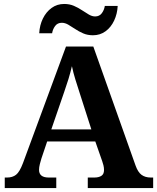

<svg xmlns="http://www.w3.org/2000/svg" viewBox="-20 -949 793 969"><path d="M4 0V-53H16Q43 -53 61 -67Q79 -81 96 -126L313 -714H451L664 -114Q676 -80 694.5 -66.5Q713 -53 741 -53H753V0H423V-53H456Q478 -53 491.5 -61.5Q505 -70 505 -91Q505 -103 502 -115Q499 -127 496 -135L461 -235H218L189 -149Q185 -137 181 -120.5Q177 -104 177 -92Q177 -53 226 -53H264V0ZM239 -296H441L382 -480Q371 -514 360.5 -547.5Q350 -581 343 -615Q335 -581 325.5 -550Q316 -519 304 -485ZM449 -771Q422 -771 400 -780.5Q378 -790 359.5 -802.5Q341 -815 324.5 -824.5Q308 -834 292 -834Q270 -834 258 -817.5Q246 -801 243 -781H178Q180 -822 196.5 -855.5Q213 -889 240.5 -909Q268 -929 304 -929Q331 -929 353 -919.5Q375 -910 393.5 -897.5Q412 -885 428.5 -875.5Q445 -866 460 -866Q482 -866 494 -882.5Q506 -899 509 -919H574Q572 -879 556 -845Q540 -811 512.5 -791Q485 -771 449 -771Z"/></svg>

Font: Noto Serif
Style: Bold
Weight: 700
Designer: Monotype Design Team
Foundry: Monotype Imaging Inc.
Version: Version 2.014